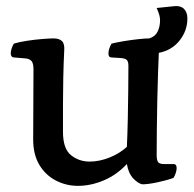

<svg xmlns="http://www.w3.org/2000/svg" viewBox="-20 -670 630 625"><path d="M234 -65Q195 -65 161.5 -82.5Q128 -100 108 -133.5Q88 -167 88 -216L89 -444Q89 -464 82.5 -471.5Q76 -479 61 -480L25 -483Q15 -484 15 -496Q15 -510 25 -528Q41 -533 66.5 -537Q92 -541 117 -543Q142 -545 154 -545Q173 -545 182 -536Q191 -527 189 -504Q187 -464 186 -418Q185 -372 185 -331V-241Q185 -186 211 -165Q237 -144 272 -144Q303 -144 336 -157Q369 -170 393 -192Q395 -234 396 -283.5Q397 -333 397.5 -379Q398 -425 398 -456Q398 -470 392.5 -475Q387 -480 374 -481L343 -483Q333 -483 333 -496Q333 -510 343 -528Q359 -532 383 -536Q407 -540 430 -542.5Q453 -545 466 -545Q485 -551 493 -567Q501 -583 501 -604Q501 -611 499 -619.5Q497 -628 490 -644L548 -650Q568 -652 579 -641Q590 -630 590 -610Q590 -570 564.5 -538Q539 -506 497 -498Q496 -476 494.5 -434Q493 -392 492 -342.5Q491 -293 490.5 -246Q490 -199 490 -165Q490 -147 495.5 -141.5Q501 -136 513 -136H545Q555 -136 555 -123Q555 -109 545 -91Q523 -83 492.5 -76.5Q462 -70 443 -70Q429 -73 413.5 -89.5Q398 -106 393 -136Q359 -100 317 -82.5Q275 -65 234 -65Z"/></svg>

Font: Gowun Batang
Style: Bold
Weight: 700
Designer: Yanghee Ryu
Foundry: Yanghee Ryu
Version: Version 2.000